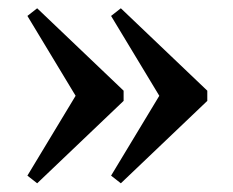

<svg xmlns="http://www.w3.org/2000/svg" viewBox="-20 -442 549 452"><path d="M271 -204.5 67.5 -10.5 44.5 -28.5 158 -216.5 44.5 -404.5 67.5 -422.5 271 -228.5ZM468 -204.5 264.5 -10.5 241.5 -28.5 355 -216.5 241.5 -404.5 264.5 -422.5 468 -228.5Z"/></svg>

Font: Newsreader Text Medium
Style: Regular
Weight: 500
Designer: Hugues Gentile
Foundry: Production Type
Version: Version 1.001